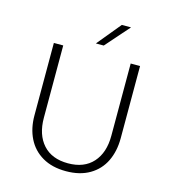

<svg xmlns="http://www.w3.org/2000/svg" viewBox="-128 -986 992 1108"><g transform="rotate(15 367.5 -432.5)"><path d="M110 0ZM110 -247V-680H166V-248Q166 -147 218.5 -88.5Q271 -30 368 -30Q464 -30 516.5 -88.5Q569 -147 569 -248V-680H625V-249Q625 -171 596 -111Q567 -51 509 -17Q451 17 368 17Q285 17 227 -17Q169 -51 139.5 -110.5Q110 -170 110 -247ZM462 -882H517L392 -740H345Z"/></g></svg>

Font: Martel Sans ExtraLight
Style: Regular
Weight: 275
Designer: Dan Reynolds and Mathieu Réguer
Foundry: Dan Reynolds and Mathieu Réguer
Version: Version 1.002; ttfautohint (v1.1) -l 5 -r 5 -G 72 -x 0 -D la